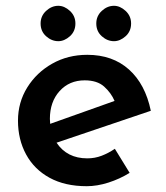

<svg xmlns="http://www.w3.org/2000/svg" viewBox="-20 -631 573 662"><path d="M279 11Q204 11 151 -18Q98 -47 70 -98.5Q42 -150 42 -215Q42 -278 74 -329.5Q106 -381 160 -411.5Q214 -442 281 -442Q368 -442 424.5 -391.5Q481 -341 500 -249L175 -139Q211 -85 281 -85Q307 -85 330.5 -94Q354 -103 376 -118L427 -35Q393 -14 354 -1.5Q315 11 279 11ZM152 -221Q152 -213 153 -204L375 -283Q363 -311 339 -332.5Q315 -354 272 -354Q219 -354 185.5 -317Q152 -280 152 -221ZM120 -550Q120 -576 139 -593.5Q158 -611 181 -611Q202 -611 221 -593.5Q240 -576 240 -550Q240 -523 221 -506Q202 -489 181 -489Q158 -489 139 -506Q120 -523 120 -550ZM312 -550Q312 -576 331 -593.5Q350 -611 373 -611Q394 -611 413 -593.5Q432 -576 432 -550Q432 -523 413 -506Q394 -489 373 -489Q350 -489 331 -506Q312 -523 312 -550Z"/></svg>

Font: Synthetic SemiBold
Style: Regular
Weight: 600
Designer: Santiago Orozco
Foundry: Typemade
Version: Version 2.000; ttfautohint (v1.8.4.7-5d5b)